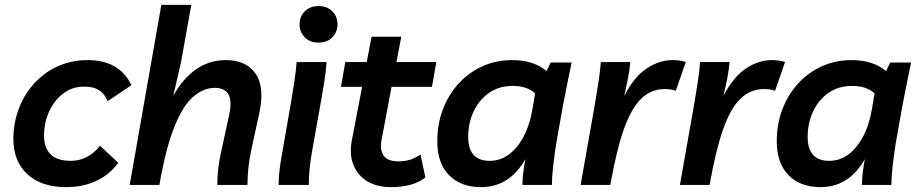

<svg xmlns="http://www.w3.org/2000/svg" viewBox="-20 -760 3780 789"><path d="M252 9Q150 9 92.5 -44Q35 -97 35 -189Q35 -254 57 -312.5Q79 -371 119.5 -416Q160 -461 216 -487Q272 -513 340 -513Q471 -513 520 -410L422 -344Q400 -404 329 -404Q279 -405 241.5 -377Q204 -349 182.5 -303Q161 -257 161 -202Q161 -152 188.5 -125.5Q216 -99 271 -99Q305 -99 336 -114.5Q367 -130 391 -161L466 -91Q429 -41 374.5 -16Q320 9 252 9Z M513 0 643 -740H766L724 -505L692 -366Q731 -437 785.5 -475Q840 -513 908 -513Q992 -513 1030.5 -457Q1069 -401 1045 -293L1011 -136Q1004 -102 1000.5 -68Q997 -34 997 0H873Q873 -64 887 -128L922 -289Q934 -346 918.5 -372.5Q903 -399 863 -399Q817 -399 775 -363.5Q733 -328 697.5 -241Q662 -154 635 0Z M1125 0Q1125 -31 1129 -63.5Q1133 -96 1139 -128L1175 -334Q1184 -387 1190 -427Q1196 -467 1199 -505H1322Q1319 -462 1311.5 -416Q1304 -370 1297 -332L1262 -136Q1256 -102 1252.5 -68Q1249 -34 1249 0ZM1289 -585Q1253 -585 1232 -607Q1211 -629 1211 -660Q1211 -691 1232 -713Q1253 -735 1289 -735Q1325 -735 1346 -713Q1367 -691 1367 -660Q1367 -629 1346 -607Q1325 -585 1289 -585Z M1588 9Q1527 9 1487.5 -16Q1448 -41 1431.5 -84.5Q1415 -128 1426 -184L1468 -403H1381L1399 -505H1487L1507 -609H1629L1609 -505H1773L1755 -403H1589L1548 -185Q1540 -144 1556.5 -120.5Q1573 -97 1617 -97Q1642 -97 1663 -103Q1684 -109 1708 -125L1728 -31Q1702 -10 1666 -0.5Q1630 9 1588 9Z M1957 9Q1873 9 1825 -40.5Q1777 -90 1777 -179Q1777 -250 1800 -310.5Q1823 -371 1864.5 -416.5Q1906 -462 1962 -487.5Q2018 -513 2084 -513Q2173 -513 2226 -468L2243 -503H2329Q2321 -464 2311.5 -418Q2302 -372 2293 -324L2266 -172Q2258 -122 2253 -76Q2248 -30 2248 0H2127Q2127 -25 2130.5 -52.5Q2134 -80 2139 -106Q2105 -47 2059.5 -19Q2014 9 1957 9ZM1993 -99Q2056 -99 2103 -155.5Q2150 -212 2167 -306L2179 -376Q2146 -407 2087 -407Q2031 -407 1990 -378.5Q1949 -350 1926.5 -302.5Q1904 -255 1904 -197Q1904 -99 1993 -99Z M2757 -387Q2739 -394 2711 -394Q2656 -394 2615 -354.5Q2574 -315 2543.5 -228.5Q2513 -142 2488 0H2366L2425 -334Q2434 -387 2440 -427Q2446 -467 2449 -505H2570Q2568 -477 2561 -440.5Q2554 -404 2545 -366Q2586 -445 2638 -479Q2690 -513 2743 -513Q2759 -513 2773 -511Q2787 -509 2798 -505Z M3165 -387Q3147 -394 3119 -394Q3064 -394 3023 -354.5Q2982 -315 2951.5 -228.5Q2921 -142 2896 0H2774L2833 -334Q2842 -387 2848 -427Q2854 -467 2857 -505H2978Q2976 -477 2969 -440.5Q2962 -404 2953 -366Q2994 -445 3046 -479Q3098 -513 3151 -513Q3167 -513 3181 -511Q3195 -509 3206 -505Z M3352 9Q3268 9 3220 -40.5Q3172 -90 3172 -179Q3172 -250 3195 -310.5Q3218 -371 3259.5 -416.5Q3301 -462 3357 -487.5Q3413 -513 3479 -513Q3568 -513 3621 -468L3638 -503H3724Q3716 -464 3706.5 -418Q3697 -372 3688 -324L3661 -172Q3653 -122 3648 -76Q3643 -30 3643 0H3522Q3522 -25 3525.5 -52.5Q3529 -80 3534 -106Q3500 -47 3454.5 -19Q3409 9 3352 9ZM3388 -99Q3451 -99 3498 -155.5Q3545 -212 3562 -306L3574 -376Q3541 -407 3482 -407Q3426 -407 3385 -378.5Q3344 -350 3321.5 -302.5Q3299 -255 3299 -197Q3299 -99 3388 -99Z"/></svg>

Font: Livvic SemiBold
Style: Italic
Weight: 600
Italic angle: -10°
Designer: Jacques Le Bailly, Baron von Fonthausen
Version: Version 1.001; ttfautohint (v1.8.2)